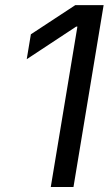

<svg xmlns="http://www.w3.org/2000/svg" viewBox="-20 -748 447 768"><path d="M394.5 -727.5 273.9 0H183.1L289.6 -641.6H284.7L86.9 -511.2L103.5 -610.8L281.2 -727.5Z"/></svg>

Font: Inter Variable
Style: Italic
Weight: 400
Italic angle: -9.39999°
Designer: Rasmus Andersson
Foundry: rsms
Version: Version 4.001;git-9221beed3